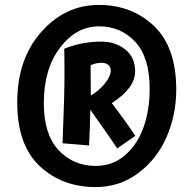

<svg xmlns="http://www.w3.org/2000/svg" viewBox="-20 -746 786 780"><path d="M696 -382Q696 -280 657 -190Q618 -100 542 -43Q466 14 369 14Q232 14 141 -71.5Q50 -157 50 -330Q50 -506 147.5 -616Q245 -726 381 -726Q516 -726 606 -640Q696 -554 696 -382ZM369 -72Q438 -72 488.5 -116Q539 -160 563.5 -230Q588 -300 588 -385Q588 -513 529.5 -576Q471 -639 382 -639Q290 -639 224 -552.5Q158 -466 158 -327Q158 -200 218 -136Q278 -72 369 -72ZM342 -155 234 -164Q242 -352 242 -447Q242 -514 241 -548Q313 -577 392 -577Q449 -577 489 -545Q529 -513 529 -456Q529 -388 434 -327Q482 -265 530 -194L456 -143Q440 -169 347 -300Q346 -249 342 -155ZM348 -481Q348 -460 348.5 -419Q349 -378 349 -358Q383 -378 406.5 -407.5Q430 -437 430 -459Q430 -475 419 -483Q408 -491 392 -491Q371 -491 348 -481Z"/></svg>

Font: Boogaloo
Style: Regular
Weight: 400
Designer: John Vargas Beltran
Foundry: John Vargas Beltran
Version: Version 1.001